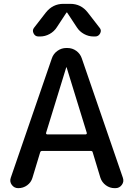

<svg xmlns="http://www.w3.org/2000/svg" viewBox="-20 -980 682 1000"><path d="M220 -288Q219 -285 221 -282.5Q223 -280 226 -280H426Q429 -280 431 -282.5Q433 -285 432 -288L327 -629Q327 -630 326 -630Q325 -630 325 -629ZM75 0Q54 0 41.5 -17Q29 -34 36 -54L250 -676Q258 -700 279 -715Q300 -730 325 -730H331Q357 -730 377.5 -715Q398 -700 406 -676L620 -54Q627 -34 614.5 -17Q602 0 581 0H577Q552 0 531.5 -15Q511 -30 503 -54L463 -186Q462 -194 452 -194H200Q191 -194 189 -186L149 -54Q142 -30 121.5 -15Q101 0 75 0ZM346 -960Q402 -960 437 -915L499 -835Q510 -822 501.5 -806Q493 -790 476 -790H467Q441 -790 417.5 -803Q394 -816 380 -838L330 -914Q330 -915 328 -915Q326 -915 326 -914L276 -838Q262 -816 238.5 -803Q215 -790 189 -790H180Q163 -790 155 -806Q147 -822 157 -835L219 -915Q255 -960 310 -960Z"/></svg>

Font: Rounded Mplus 1c Medium
Style: Regular
Weight: 500
Version: Version 1.059.20150529